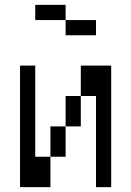

<svg xmlns="http://www.w3.org/2000/svg" viewBox="-20 -770 540 790"><path d="M375 -625V-687.5H250V-625ZM62.5 -500Q62.5 -500 62.5 0H187.5Q187.5 0 187.5 -125H125Q125 -125 125 -500ZM375 -375Q375 -375 375 0H437.5Q437.5 0 437.5 -500H312.5Q312.5 -500 312.5 -375H250Q250 -375 250 -250H187.5Q187.5 -250 187.5 -125H250Q250 -125 250 -250H312.5Q312.5 -250 312.5 -375ZM250 -687.5V-750H125V-687.5Z"/></svg>

Font: Unifont
Style: Regular
Weight: 500
Version: Version 15.1.04